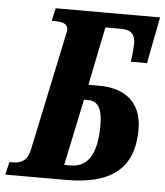

<svg xmlns="http://www.w3.org/2000/svg" viewBox="-72 -760 693 806"><g transform="rotate(5 275.0 -357.0)"><path d="M-20 0H237C423 0 521 -70 521 -237C521 -359 441 -406 341 -406H295L345 -652H414C455 -652 471 -631 471 -596C471 -576 466 -528 464 -518H532L570 -714H130L118 -660H128C163 -660 186 -655 186 -628C186 -620 182 -605 178 -585L78 -112C67 -61 35 -54 3 -54H-7ZM223 -62 282 -342H300C340 -342 360 -312 360 -242C360 -135 332 -62 249 -62Z"/></g></svg>

Font: Noto Serif Condensed Extra
Style: Italic
Weight: 800
Width: 3
Italic angle: -12°
Designer: Monotype Design Team
Foundry: Monotype Imaging Inc.
Version: Version 1.901